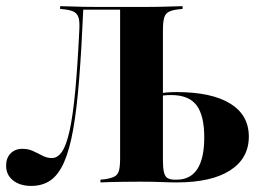

<svg xmlns="http://www.w3.org/2000/svg" viewBox="-23 -591 844 622"><path d="M424.2 -2.4Q398.4 -2.4 375 -2Q351.6 -1.6 333.5 -1.2Q315.3 -0.8 302.4 0V-8.9L317.7 -10.5Q337.9 -13.7 348.4 -19.4Q358.9 -25 362.5 -38.7Q366.1 -52.4 366.1 -78.2V-201.6H504.8V-71.8Q504.8 -46.8 508.1 -33.1Q511.3 -19.4 519.8 -14.1Q528.2 -8.9 543.5 -8.9H549.2Q593.5 -8.9 616.1 -43.1Q638.7 -77.4 638.7 -146Q638.7 -216.9 613.7 -250Q588.7 -283.1 531.5 -283.1Q518.5 -283.1 507.3 -281.9Q496 -280.6 483.1 -278.2V-287.1Q498.4 -289.5 513.3 -291.1Q528.2 -292.7 549.2 -292.7Q662.1 -292.7 722.6 -255.6Q783.1 -218.5 783.1 -148.4Q783.1 -78.2 722.6 -39.1Q662.1 0 548.4 0Q529 0 500.4 -1.2Q471.8 -2.4 435.5 -2.4ZM366.1 -201.6V-562.1L368.5 -559.7H243.5L246.8 -561.3Q241.1 -431.5 233.5 -334.7Q225.8 -237.9 214.1 -171.8Q202.4 -105.6 184.3 -64.9Q166.1 -24.2 140.3 -6.5Q114.5 11.3 78.2 11.3Q41.9 11.3 19.4 -6.5Q-3.2 -24.2 -3.2 -54.8Q-3.2 -79 11.3 -94Q25.8 -108.9 50 -108.9Q68.5 -108.9 84.3 -101.6Q100 -94.4 114.5 -86.7Q129 -79 145.2 -79Q163.7 -79 177.8 -99.6Q191.9 -120.2 202.4 -167.3Q212.9 -214.5 220.6 -294.4Q228.2 -374.2 233.9 -492.7Q235.5 -518.5 231.9 -532.3Q228.2 -546 217.7 -552Q207.3 -558.1 187.1 -560.5L171.8 -562.1V-571Q184.7 -571 202.8 -570.2Q221 -569.4 244.4 -569Q267.7 -568.5 293.5 -568.5H302.4H435.5H446.8Q473.4 -568.5 496 -569Q518.5 -569.4 537.5 -570.2Q556.5 -571 568.5 -571V-562.1L553.2 -560.5Q533.1 -558.1 522.6 -552Q512.1 -546 508.5 -532.3Q504.8 -518.5 504.8 -492.7V-201.6Z"/></svg>

Font: Playfair 144pt SemiCondensed ExtraBold
Style: Regular
Weight: 800
Width: 4
Designer: Claus Eggers Sørensen
Foundry: Claus Eggers Sørensen
Version: Version 2.203